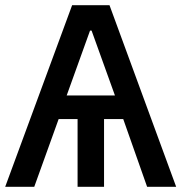

<svg xmlns="http://www.w3.org/2000/svg" viewBox="-25 -720 699 740"><path d="M-5 0H107L201 -261H274V0H376V-261H450L542 0H654L397 -700H253ZM232 -352 322 -602H328L418 -352Z"/></svg>

Font: Fixel Text Medium
Style: Regular
Weight: 500
Width: 4
Designer: AlfaBravo + MacPaw
Foundry: Kyrylo Tkachov, Marchela Mozhyna, Serhii Makarenko, Maria Weinstein, Zakhar Kryvoshyya
Version: Version 1.211